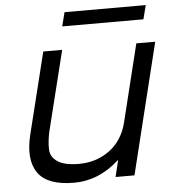

<svg xmlns="http://www.w3.org/2000/svg" viewBox="-56 -860 825 921"><g transform="rotate(-5 356.5 -399.5)"><path d="M710 -630 555 0H464L483 -79H481Q383 10 264 10Q136 10 90.5 -54.5Q45 -119 74 -238L171 -630H262L166 -243Q156 -196 157.5 -159Q159 -122 193 -100Q227 -78 295 -78Q378 -78 441.5 -124Q505 -170 527 -256L619 -630ZM680 -809 663 -742H272L289 -809Z"/></g></svg>

Font: Sinkin Sans 400 Italic
Style: Italic
Weight: 400
Italic angle: -112°
Designer: Keith Bates
Foundry: K-Type
Version: Sinkin Sans (version 1.0)  by Keith Bates   •   © 2014   www